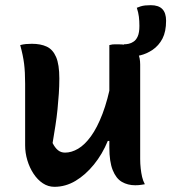

<svg xmlns="http://www.w3.org/2000/svg" viewBox="-20 -711 661 741"><path d="M103 -542Q137 -542 160.5 -531Q184 -520 196.5 -491Q209 -462 209 -408Q209 -378 207 -349Q205 -320 202 -289.5Q199 -259 194 -227Q189 -195 183 -159Q192 -141 203.5 -131.5Q215 -122 231 -122Q256 -122 281.5 -137Q307 -152 331 -185Q355 -218 375.5 -271.5Q396 -325 411 -403V-167H396Q375 -116 342.5 -76Q310 -36 271.5 -13Q233 10 190 10Q166 10 145.5 -3.5Q125 -17 109.5 -40.5Q94 -64 85.5 -92.5Q77 -121 77 -150Q77 -190 77 -229.5Q77 -269 77 -309.5Q77 -350 77 -388Q77 -433 73 -465Q69 -497 58 -537Q69 -540 80 -541Q91 -542 103 -542ZM436 -540Q468 -540 486.5 -531Q505 -522 513 -504.5Q521 -487 521 -462Q521 -396 521 -334.5Q521 -273 521 -214.5Q521 -156 521 -97Q521 -79 523 -61Q525 -43 528.5 -28Q532 -13 539 0Q533 1 527 2Q521 3 515 3.5Q509 4 502 4Q473 4 450.5 -9Q428 -22 415 -54.5Q402 -87 402 -142Q402 -210 402 -278Q402 -346 402 -412Q402 -478 402 -537Q409 -539 414 -539.5Q419 -540 424.5 -540Q430 -540 436 -540ZM508 -681Q515 -684 523 -686.5Q531 -689 540.5 -690Q550 -691 562 -691Q592 -691 606.5 -676Q621 -661 621 -631Q621 -589 607 -562Q593 -535 568 -518Q545 -503 521.5 -497.5Q498 -492 476 -492Q473 -492 470 -492Q467 -492 464 -492Q461 -492 458 -492Q458 -497 458 -502.5Q458 -508 458 -513.5Q458 -519 458 -525.5Q458 -532 458 -540Q467 -540 476.5 -542Q486 -544 495 -550Q505 -556 511.5 -570.5Q518 -585 518 -611Q518 -630 516 -646.5Q514 -663 508 -681Z"/></svg>

Font: Recursive Monospace Casual SemiBold
Style: Regular
Weight: 600
Version: Version 1.047